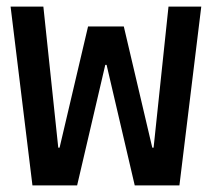

<svg xmlns="http://www.w3.org/2000/svg" viewBox="-20 -560 640 580"><path d="M78 0H213L298 -364H302L387 0H522L588 -540H489L444 -114H440L354 -480H246L160 -114H156L111 -540H12Z"/></svg>

Font: CommitMono
Style: 600Regular
Weight: 600
Monospace: yes
Designer: Eigil Nikolajsen
Foundry: Eigil Nikolajsen
Version: Version 1.143